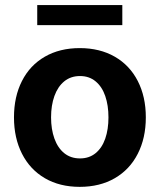

<svg xmlns="http://www.w3.org/2000/svg" viewBox="-20 -727 630 758"><path d="M35.2 -263.7Q35.2 -345.2 66.7 -407.2Q98.1 -469.2 157 -503.2Q215.8 -537.1 294.9 -537.1Q374 -537.1 433.1 -503.2Q492.2 -469.2 523.9 -407.2Q555.7 -345.2 555.7 -263.7Q555.7 -182.1 523.9 -119.9Q492.2 -57.6 433.1 -23.4Q374 10.7 294.9 10.7Q215.8 10.7 157.2 -23.4Q98.6 -57.6 66.9 -119.9Q35.2 -182.1 35.2 -263.7ZM408.2 -263.7Q408.2 -311 395.5 -347.9Q382.8 -384.8 357.4 -405.8Q332 -426.8 295.9 -426.8Q259.3 -426.8 233.6 -405.8Q208 -384.8 194.8 -347.9Q181.6 -311 181.6 -263.7Q181.6 -216.8 194.8 -179.9Q208 -143.1 233.6 -122.3Q259.3 -101.6 295.9 -101.6Q332 -101.6 357.4 -122.3Q382.8 -143.1 395.5 -179.7Q408.2 -216.3 408.2 -263.7ZM462.9 -627.9H127V-707H462.9Z"/></svg>

Font: Pretendard GOV
Style: Bold
Weight: 700
Designer: Base glyphs from Inter by Rasmus Andersson; Hangeul glyphs from Noto Sans CJK(Source Han Sans) by Jang Soo-young and Kan
Foundry: Kil Hyung-jin
Version: Version 1.309